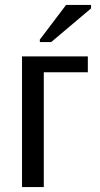

<svg xmlns="http://www.w3.org/2000/svg" viewBox="-20 -756 405 776"><path d="M335 -528V-464H157V0H69V-528ZM141 -586V-596L247 -736H348V-722L187 -586Z"/></svg>

Font: Libra Sans
Style: Regular
Weight: 400
Foundry: Context Ltd
Version: Version 1.000; ttfautohint (v1.3)